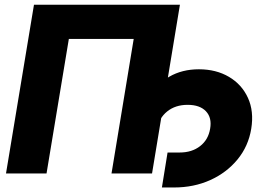

<svg xmlns="http://www.w3.org/2000/svg" viewBox="-20 -748 1142 828"><path d="M755.9 -727.5 635.7 0H460.9L556.6 -580.1H276.9L180.7 0H5.9L126.5 -727.5ZM678.2 60.5 702.6 -90.3H754.9Q807.6 -90.3 843 -117.9Q878.4 -145.5 886.2 -192.9Q894.5 -240.2 868.2 -268.1Q841.8 -295.9 789.1 -295.9Q736.3 -295.9 700.9 -267.3Q665.5 -238.8 656.7 -189.9H571.3Q584.5 -268.6 619.6 -326.9Q654.8 -385.3 710 -417.2Q765.1 -449.2 837.9 -449.2Q912.1 -449.2 967.5 -416.5Q1022.9 -383.8 1049.3 -325.9Q1075.7 -268.1 1063.5 -192.9Q1051.3 -117.7 1004.4 -60.5Q957.5 -3.4 886.7 28.6Q815.9 60.5 730.5 60.5Z"/></svg>

Font: Inter 28pt ExtraBold
Style: Italic
Weight: 800
Italic angle: -9.3988°
Designer: Rasmus Andersson
Foundry: rsms
Version: Version 4.001;git-66647c0bb